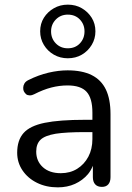

<svg xmlns="http://www.w3.org/2000/svg" viewBox="-20 -798 570 827"><path d="M229 9Q179 9 139.5 -10.5Q100 -30 77 -64Q54 -98 54 -140Q54 -194 81.5 -225Q109 -256 172.5 -269Q236 -282 346 -282H378V-313Q378 -375 353 -402.5Q328 -430 271 -430Q236 -430 201 -421Q166 -412 127 -392Q117 -387 109 -387Q106 -387 99.5 -388.5Q93 -390 87 -398Q81 -406 80.5 -412Q80 -418 80 -420Q80 -429 85 -438Q90 -447 102 -453Q146 -475 189 -485Q232 -495 271 -495Q334 -495 375 -474.5Q416 -454 436 -412.5Q456 -371 456 -306V-35Q456 -15 446.5 -4Q437 7 419 7Q400 7 390 -4Q380 -15 380 -35V-84Q372 -64 359 -48Q336 -21 303 -6Q270 9 229 9ZM220 -222Q173 -214 154.5 -196Q136 -178 136 -145Q136 -104 164.5 -78Q193 -52 242 -52Q282 -52 312.5 -71Q343 -90 360.5 -123Q378 -156 378 -199V-229H347Q266 -229 220 -222ZM272 -547Q239 -547 212 -562.5Q185 -578 169 -604.5Q153 -631 153 -663Q153 -696 169 -721.5Q185 -747 212 -762.5Q239 -778 272 -778Q306 -778 332.5 -762.5Q359 -747 375 -721.5Q391 -696 391 -663Q391 -631 375 -604.5Q359 -578 332.5 -562.5Q306 -547 272 -547ZM272 -590Q304 -590 324 -611Q344 -632 344 -663Q344 -693 324 -714Q304 -735 272 -735Q241 -735 220.5 -714Q200 -693 200 -663Q200 -632 220.5 -611Q241 -590 272 -590Z"/></svg>

Font: Nunito
Style: Regular
Weight: 400
Designer: Vernon Adams
Foundry: Vernon Adams
Version: Version 3.602